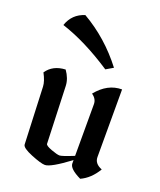

<svg xmlns="http://www.w3.org/2000/svg" viewBox="-139 -824 771 923"><g transform="rotate(20 247.0 -362.0)"><path d="M321.8 -83.5V-347.7Q321.8 -375 295.9 -392.6Q351.1 -460.9 424.8 -460.9V-114.7Q424.8 -81.1 464.4 -65.9Q431.6 -10.7 382.3 11.7Q321.8 -17.6 321.8 -44.4V-62Q229.5 7.3 199.7 7.3Q179.7 7.3 127.9 -13.7Q76.2 -34.7 75.2 -51.8L63 -343.8Q62 -370.1 41.5 -408.7Q73.2 -455.1 137.2 -458Q163.1 -421.4 164.6 -384.8L175.3 -91.8Q175.8 -82.5 206.8 -71Q237.8 -59.6 250.5 -59.6Q262.7 -59.6 321.8 -83.5ZM315.9 -523.9Q175.8 -616.2 53.7 -655.3Q74.7 -717.3 136.7 -736.3Q261.7 -664.1 352.5 -545.4Z"/></g></svg>

Font: Balgruf
Style: Regular
Weight: 500
Designer: Paul James MIller
Foundry: High-Logic / Made with FontCreator
Version: Version 1.201;March 28, 2021;FontCreator 13.0.0.2683 64-bit